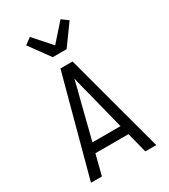

<svg xmlns="http://www.w3.org/2000/svg" viewBox="-220 -1023 991 1126"><g transform="rotate(-30 275.0 -460.0)"><path d="M54 0 234 -670H316L496 0H422L387 -137H163L128 0ZM370 -201 308 -447Q299 -479 291 -512Q283 -545 275 -578Q267 -545 259 -512Q251 -479 242 -447L180 -201ZM228 -750 128 -888 171 -920 275 -803 379 -920 422 -888 322 -750Z"/></g></svg>

Font: Lode Term
Style: Regular
Weight: 400
Monospace: yes
Designer: Belleve Invis
Foundry: Belleve Invis
Version: Version 29.2.0